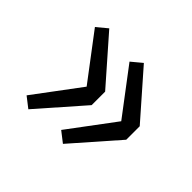

<svg xmlns="http://www.w3.org/2000/svg" viewBox="-97 -564 624 624"><g transform="rotate(45 215.0 -252.0)"><path d="M90 -66 226 -221V-283L90 -438L54 -408L172 -252L54 -94ZM249 -66 385 -221V-283L249 -438L213 -408L331 -252L213 -94Z"/></g></svg>

Font: DAIFUKU Sans
Style: Regular
Weight: 400
Designer: Original font ‘Source Han Sans JP’ : Paul D. Hunt
Foundry: Daifuku
Version: Version 1.000